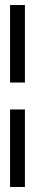

<svg xmlns="http://www.w3.org/2000/svg" viewBox="-20 -743 174 763"><path d="M79 -415H20V-723H79ZM79 0H20V-308H79Z"/></svg>

Font: Jura
Style: Regular
Weight: 400
Designer: Ed Merritt
Foundry: Ten by Twenty
Version: Version 1.007